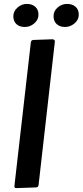

<svg xmlns="http://www.w3.org/2000/svg" viewBox="-20 -962 424 984"><path d="M261.2 -749 177.7 -13.7Q176.3 -2 165 -1.5L64.5 2Q53.7 2 53.7 -7.3L138.2 -746.1Q140.1 -756.3 150.9 -757.3L248.5 -760.7Q261.2 -760.3 261.2 -749ZM107.2 -823.7Q80.1 -823.7 64.2 -838.4Q48.3 -853 48.3 -878.7Q48.3 -904.3 69.6 -923.1Q90.8 -941.9 117.7 -941.9Q144.5 -941.9 160.9 -927.2Q177.2 -912.6 177.2 -886.7Q177.2 -860.8 155.8 -842.3Q134.3 -823.7 107.2 -823.7ZM313.5 -823.7Q286.6 -823.7 270.5 -838.6Q254.4 -853.5 254.4 -879.4Q254.4 -905.3 275.4 -923.6Q296.4 -941.9 323.7 -941.9Q351.1 -941.9 367.4 -927.2Q383.8 -912.6 383.8 -886.7Q383.8 -860.8 362.1 -842.3Q340.3 -823.7 313.5 -823.7Z"/></svg>

Font: Contrail One
Style: Regular
Weight: 400
Designer: Riccardo De Franceschi
Foundry: Sorkin Type Co.
Version: Version 1.003